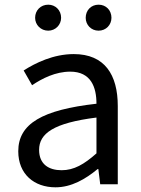

<svg xmlns="http://www.w3.org/2000/svg" viewBox="-20 -787 604 820"><path d="M217 13C285 13 345 -22 397 -65H400L408 0H483V-334C483 -468 427 -556 295 -556C208 -556 131 -518 81 -486L117 -423C160 -452 217 -481 280 -481C369 -481 392 -414 392 -344C161 -318 58 -259 58 -141C58 -43 126 13 217 13ZM243 -60C189 -60 147 -85 147 -147C147 -217 209 -262 392 -285V-132C339 -85 296 -60 243 -60ZM186 -656C217 -656 241 -681 241 -711C241 -743 217 -767 186 -767C154 -767 130 -743 130 -711C130 -681 154 -656 186 -656ZM401 -656C433 -656 456 -681 456 -711C456 -743 433 -767 401 -767C369 -767 346 -743 346 -711C346 -681 369 -656 401 -656Z"/></svg>

Font: Kinto Sans
Style: Regular
Weight: 400
Designer: Authors: Ryoko NISHIZUKA  (kana & ideographs); Paul D. Hunt (Latin, Greek & Cyrillic); Wenlong ZHANG  (bopomofo); Sandol
Foundry: Adobe Systems Incorporated, ookami Inc.
Version: Version 0.001